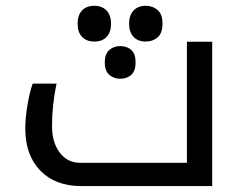

<svg xmlns="http://www.w3.org/2000/svg" viewBox="-20 -625 818 645"><path d="M252 0Q165.5 0 115.2 -52Q64.9 -104 64.9 -193.8Q64.9 -227.1 72 -270.5Q79.1 -314 89.8 -344.2H169.9Q154.8 -272 154.8 -201.2Q154.8 -146.5 180.7 -112.3Q206.5 -78.1 249 -78.1H607.9V-484.9H692.9V0ZM383.8 -470.2Q406.2 -470.2 420.9 -457.3Q435.5 -444.3 435.5 -415Q435.5 -386.7 420.9 -373.5Q406.2 -360.4 383.8 -360.4Q362.8 -360.4 347.4 -373.5Q332 -386.7 332 -415Q332 -444.3 347.4 -457.3Q362.8 -470.2 383.8 -470.2ZM469.7 -605.5Q493.2 -605.5 509.5 -591.3Q525.9 -577.1 525.9 -545.4Q525.9 -513.7 509.5 -499.5Q493.2 -485.4 469.7 -485.4Q442.9 -485.4 428.2 -501.7Q413.6 -518.1 413.6 -545.4Q413.6 -572.8 428.2 -589.1Q442.9 -605.5 469.7 -605.5ZM296.9 -605.5Q322.8 -605.5 337.9 -589.8Q353 -574.2 353 -545.4Q353 -516.6 338.1 -501Q323.2 -485.4 296.9 -485.4Q271 -485.4 255.9 -501Q240.7 -516.6 240.7 -545.4Q240.7 -574.2 255.6 -589.8Q270.5 -605.5 296.9 -605.5Z"/></svg>

Font: Droid Arabic Kufi
Style: Regular
Weight: 400
Designer: Pascal Zoghbi
Foundry: Irfont.ir
Version: Version 1.00 February 28, 2013, initial release